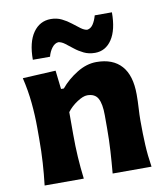

<svg xmlns="http://www.w3.org/2000/svg" viewBox="-91 -909 846 983"><g transform="rotate(-10 332.5 -417.0)"><path d="M61 0Q67.9 -59.6 71.5 -116.2Q75.2 -172.9 75.2 -242.2V-298.3Q75.2 -362.3 68.8 -427.7Q62.5 -493.2 46.4 -560.5L218.3 -569.3L229.5 -472.2H244.1Q278.8 -514.2 329.3 -545.4Q379.9 -576.7 431.2 -576.7Q516.6 -576.7 561.3 -526.6Q606 -476.6 606 -377.4Q606 -340.8 603.8 -306.2Q601.6 -271.5 601.6 -242.2Q601.6 -172.9 604.5 -116.2Q607.4 -59.6 616.7 0H414.6Q419.9 -59.6 423.3 -115Q426.8 -170.4 426.8 -232.9V-301.3Q426.8 -359.4 411.4 -388.2Q396 -417 355.5 -417Q334 -417 302.5 -396.2Q271 -375.5 250.5 -348.1V-232.9Q250.5 -170.4 253.9 -115Q257.3 -59.6 264.6 0ZM433.6 -624Q401.4 -624 375.7 -636.5Q350.1 -648.9 329.1 -665.8Q308.1 -682.6 290.5 -695.8Q272.9 -709 256.8 -710.4Q238.3 -708.5 223.9 -689.7Q209.5 -670.9 202.6 -644.5H113.3Q113.3 -735.8 147.7 -784.9Q182.1 -834 239.7 -834Q270.5 -834 295.9 -821.5Q321.3 -809.1 342.5 -792.2Q363.8 -775.4 381.6 -762.2Q399.4 -749 414.6 -747.6Q433.1 -750 445.3 -768.3Q457.5 -786.6 464.8 -813.5H554.2Q554.2 -722.2 521.5 -673.1Q488.8 -624 433.6 -624Z"/></g></svg>

Font: Pinar-DS1-FD Bold
Style: Regular
Weight: 700
Designer: Amin Abedi
Version: Version 2.000